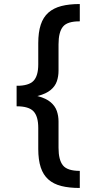

<svg xmlns="http://www.w3.org/2000/svg" viewBox="-20 -788 459 948"><path d="M62 -303.7V-364.3Q122.1 -364.3 145.5 -388.9Q168.9 -413.6 168.9 -470.2V-574.7Q168.9 -628.9 181.2 -666Q193.4 -703.1 218.8 -725.6Q244.1 -748 282.7 -758.1Q321.3 -768.1 374 -768.1V-682.6Q312.5 -683.1 290.8 -656.2Q269 -629.4 269 -569.3V-439Q269 -411.1 260.7 -386.7Q252.4 -362.3 230.2 -343.8Q208 -325.2 167.5 -314.5Q127 -303.7 62 -303.7ZM374 140.1Q321.3 140.1 282.7 130.4Q244.1 120.6 218.8 98.1Q193.4 75.7 181.2 38.6Q168.9 1.5 168.9 -52.7V-156.2Q168.9 -213.4 145.5 -238.3Q122.1 -263.2 62 -263.2V-323.7Q127 -323.7 167.5 -313Q208 -302.2 230.2 -283.2Q252.4 -264.2 260.7 -239.7Q269 -215.3 269 -188V-58.1Q269 1.5 290.8 28.6Q312.5 55.7 374 55.7ZM62 -263.2V-364.7H163.6V-263.2Z"/></svg>

Font: Inter 24pt Medium
Style: Regular
Weight: 500
Designer: Rasmus Andersson
Foundry: rsms
Version: Version 4.001;git-66647c0bb